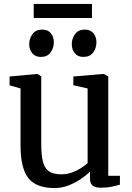

<svg xmlns="http://www.w3.org/2000/svg" viewBox="-20 -942 669 973"><path d="M491.1 9.3Q463.5 9.3 449.7 -1.2Q435.9 -11.7 435.9 -38.2V-72.3Q417.3 -53.6 388.8 -34.3Q360.3 -15.1 326.4 -2Q292.5 11 256.9 11Q163.2 11 123.6 -39.6Q84.1 -90.3 84.1 -204.3V-493.7L28.6 -509.5V-554.3L168.9 -567.3H169.9L189 -554.7V-211.7Q189 -156.8 197.4 -123.2Q205.9 -89.5 227.9 -74.1Q250 -58.6 290.8 -58.6Q320.2 -58.6 345.4 -68Q370.6 -77.3 390.7 -90.4Q410.8 -103.4 424 -115.2V-493.7L351.7 -510.1V-554.3L503.8 -567.3H505.3L528.6 -554.7V-51.2H588L587.3 -5.7Q570.2 -1.5 546.3 3.9Q522.3 9.3 491.1 9.3ZM186.2 -653.6Q158.2 -653.6 143.1 -672.6Q128 -691.5 128 -717.9Q128 -746.7 144.6 -769.4Q161.3 -792 193.7 -792H194.7Q223 -792 238 -773.1Q252.9 -754.1 252.9 -727.7Q252.9 -698.9 236.5 -676.3Q220.1 -653.6 187.2 -653.6ZM401.9 -653.6Q374 -653.6 358.9 -672.6Q343.7 -691.5 343.7 -717.9Q343.7 -746.7 360.4 -769.4Q377.1 -792 409.5 -792H410.5Q438.8 -792 453.8 -773.1Q468.7 -754.1 468.7 -727.7Q468.7 -698.9 452.3 -676.3Q435.9 -653.6 402.9 -653.6ZM446 -922V-850.9H150.8V-922Z"/></svg>

Font: Merriweather Light
Style: Regular
Weight: 300
Version: Version 2.100